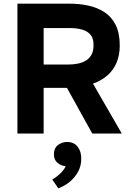

<svg xmlns="http://www.w3.org/2000/svg" viewBox="-20 -728 729 1047"><path d="M75 0V-708H360Q413 -708 461.5 -697.5Q510 -687 549 -662Q588 -637 610.5 -592.5Q633 -548 633 -479Q633 -428 616 -387Q599 -346 566 -317Q533 -288 487 -272L644 0H483L345 -249H218V0ZM218 -376H350Q381 -376 406.5 -381.5Q432 -387 450.5 -399Q469 -411 479.5 -431Q490 -451 490 -480Q491 -517 474.5 -537.5Q458 -558 428.5 -566.5Q399 -575 359 -575H218ZM298 299 265 251Q278 244 293.5 231.5Q309 219 321.5 204.5Q334 190 338 178Q312 176 293 159.5Q274 143 274 114Q274 80 296 63Q318 46 347 46Q385 47 404.5 73.5Q424 100 423 139Q423 177 405.5 209Q388 241 359.5 264Q331 287 298 299Z"/></svg>

Font: Onest
Style: Bold
Weight: 700
Designer: Dmitri Voloshin, Andrey Kudryavtsev
Foundry: Dmitri Voloshin, Andrey Kudryavtsev
Version: Version 1.000;gftools[0.9.33]